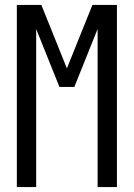

<svg xmlns="http://www.w3.org/2000/svg" viewBox="-20 -755 540 775"><path d="M48 0V-735H147L250 -479L353 -735H452V0H374V-638L280 -404H220L126 -638V0Z"/></svg>

Font: Iosevka SS04
Style: Regular
Weight: 400
Monospace: yes
Designer: Belleve Invis
Foundry: Belleve Invis
Version: Version 19.0.0; ttfautohint (v1.8.4)